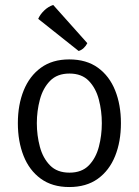

<svg xmlns="http://www.w3.org/2000/svg" viewBox="-20 -742 559 774"><path d="M467.5 -245.5Q467.5 -171 444 -112.8Q420.5 -54.5 374.2 -21.2Q328 12 259 12Q190.5 12 144.2 -21.8Q98 -55.5 75 -113.8Q52 -172 52 -245.5Q52 -319.5 75.5 -377.5Q99 -435.5 145 -469Q191 -502.5 259 -502.5Q328.5 -502.5 374.8 -469Q421 -435.5 444.2 -377.5Q467.5 -319.5 467.5 -245.5ZM128.5 -245.5Q128.5 -196 140.8 -150.2Q153 -104.5 181.8 -75.2Q210.5 -46 260 -46Q309.5 -46 338 -75.2Q366.5 -104.5 378.5 -150.2Q390.5 -196 390.5 -245.5Q390.5 -294.5 378.5 -340.5Q366.5 -386.5 338 -416Q309.5 -445.5 260 -445.5Q210.5 -445.5 181.8 -416Q153 -386.5 140.8 -340.5Q128.5 -294.5 128.5 -245.5ZM194.5 -722Q174.5 -715.5 158 -699.5Q141.5 -683.5 134 -666L297 -536.5Q308 -539.5 317.5 -548.5Q327 -557.5 332 -568Z"/></svg>

Font: Signika Light Light
Style: Regular
Weight: 300
Version: Version 2.001